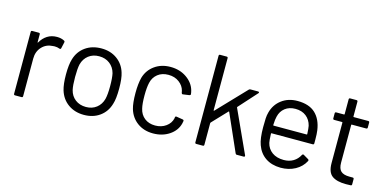

<svg xmlns="http://www.w3.org/2000/svg" viewBox="-69 -1074 2933 1457"><g transform="rotate(15 1398.0 -345.5)"><path d="M341 -498Q349 -494 347 -485L336 -436Q333 -426 323 -430Q306 -437 284 -437L271 -436Q219 -434 185 -397.5Q151 -361 151 -305V-10Q151 0 141 0H90Q80 0 80 -10V-496Q80 -506 90 -506H141Q151 -506 151 -496V-435Q151 -432 152.5 -431.5Q154 -431 155 -433Q176 -470 208.5 -490.5Q241 -511 284 -511Q317 -511 341 -498Z M436 -131Q422 -177 422 -254Q422 -331 436 -376Q455 -440 507 -477Q559 -514 633 -514Q704 -514 755.5 -477Q807 -440 826 -377Q840 -334 840 -254Q840 -173 826 -131Q807 -66 755.5 -29Q704 8 632 8Q560 8 508 -29Q456 -66 436 -131ZM760 -152Q769 -188 769 -253Q769 -319 761 -354Q749 -399 714.5 -425.5Q680 -452 631 -452Q582 -452 548 -425.5Q514 -399 502 -354Q494 -319 494 -253Q494 -187 502 -152Q513 -107 547.5 -80.5Q582 -54 632 -54Q680 -54 714 -80.5Q748 -107 760 -152Z M981 -131Q968 -175 968 -255Q968 -327 981 -377Q999 -439 1051 -476.5Q1103 -514 1175 -514Q1248 -514 1301.5 -477Q1355 -440 1371 -385Q1376 -367 1377 -355V-353Q1377 -346 1368 -344L1318 -337H1316Q1309 -337 1307 -346L1304 -361Q1295 -399 1260 -425.5Q1225 -452 1175 -452Q1125 -452 1091.5 -425.5Q1058 -399 1048 -355Q1039 -317 1039 -254Q1039 -188 1048 -152Q1058 -107 1091.5 -80.5Q1125 -54 1175 -54Q1224 -54 1259.5 -79.5Q1295 -105 1304 -145V-149L1305 -153Q1306 -163 1317 -161L1366 -153Q1376 -151 1375 -142L1371 -122Q1356 -64 1302 -28Q1248 8 1175 8Q1103 8 1051.5 -29.5Q1000 -67 981 -131Z M1504 -10V-690Q1504 -700 1514 -700H1565Q1575 -700 1575 -690V-281Q1575 -279 1576.5 -278Q1578 -277 1580 -279L1792 -501Q1797 -506 1804 -506H1864Q1870 -506 1872 -502Q1874 -498 1870 -494L1742 -352Q1740 -350 1741 -347L1894 -12L1895 -8Q1895 0 1886 0H1832Q1824 0 1821 -8L1692 -300Q1690 -304 1687 -301L1577 -185Q1575 -183 1575 -180V-10Q1575 0 1565 0H1514Q1504 0 1504 -10Z M2378 -268V-236Q2378 -226 2368 -226H2045Q2041 -226 2041 -222Q2043 -167 2047 -151Q2058 -106 2094 -80Q2130 -54 2186 -54Q2228 -54 2260 -73Q2292 -92 2310 -127Q2316 -136 2324 -131L2363 -108Q2371 -103 2367 -94Q2342 -46 2292 -18.5Q2242 9 2177 9Q2106 8 2058 -25Q2010 -58 1989 -117Q1971 -165 1971 -255Q1971 -297 1972.5 -323.5Q1974 -350 1980 -371Q1997 -436 2048.5 -475Q2100 -514 2173 -514Q2264 -514 2313 -468Q2362 -422 2374 -338Q2378 -310 2378 -268ZM2049 -358Q2043 -337 2041 -290Q2041 -286 2045 -286H2304Q2308 -286 2308 -290Q2306 -335 2302 -354Q2291 -399 2257.5 -425.5Q2224 -452 2173 -452Q2124 -452 2091.5 -426.5Q2059 -401 2049 -358Z M2729 -447H2616Q2612 -447 2612 -443V-148Q2612 -100 2633.5 -80.5Q2655 -61 2701 -61H2726Q2736 -61 2736 -51V-10Q2736 0 2726 0Q2714 1 2689 1Q2617 1 2580 -26Q2543 -53 2543 -126V-443Q2543 -447 2539 -447H2478Q2468 -447 2468 -457V-496Q2468 -506 2478 -506H2539Q2543 -506 2543 -510V-626Q2543 -636 2553 -636H2602Q2612 -636 2612 -626V-510Q2612 -506 2616 -506H2729Q2739 -506 2739 -496V-457Q2739 -447 2729 -447Z"/></g></svg>

Font: Amber EN
Style: Regular
Weight: 400
Designer: Jeremy Tribby
Foundry: Tribby Type Co.
Version: Version 1.403 November 24, 2021